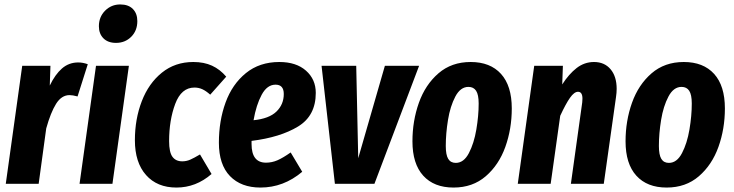

<svg xmlns="http://www.w3.org/2000/svg" viewBox="-20 -827 3303 864"><path d="M375 -538 329 -393Q307 -399 293 -399Q257 -399 232.5 -360Q208 -321 188 -249L154 0H6L80 -531H207L204 -442Q228 -492 259 -519Q290 -546 332 -546Q353 -546 375 -538Z M560 -531 486 0H338L412 -531ZM425 -709Q425 -751 453 -779Q481 -807 521 -807Q558 -807 578 -786.5Q598 -766 598 -732Q598 -689 570.5 -661.5Q543 -634 502 -634Q466 -634 445.5 -654.5Q425 -675 425 -709Z M998 -482 926 -401Q907 -418 890.5 -425.5Q874 -433 855 -433Q796 -433 768.5 -359.5Q741 -286 741 -192Q741 -142 756 -121.5Q771 -101 800 -101Q819 -101 836 -108.5Q853 -116 880 -132L932 -44Q862 17 774 17Q687 17 637 -39.5Q587 -96 587 -196Q587 -291 618 -371.5Q649 -452 708.5 -500Q768 -548 850 -548Q898 -548 934 -531.5Q970 -515 998 -482Z M1401 -409Q1401 -306 1321 -257.5Q1241 -209 1112 -193V-179Q1112 -95 1177 -95Q1204 -95 1229 -106Q1254 -117 1288 -141L1340 -54Q1256 17 1152 17Q1065 17 1015 -34.5Q965 -86 965 -185Q965 -283 995 -365.5Q1025 -448 1086.5 -498Q1148 -548 1237 -548Q1313 -548 1357 -509Q1401 -470 1401 -409ZM1257 -404Q1257 -446 1220 -446Q1182 -446 1157.5 -400.5Q1133 -355 1121 -286Q1191 -293 1224 -325Q1257 -357 1257 -404Z M1866 -531 1665 0H1487L1427 -531H1583L1592 -115L1712 -531Z M1836 -191Q1836 -283 1865 -364.5Q1894 -446 1953 -497Q2012 -548 2098 -548Q2186 -548 2234.5 -494.5Q2283 -441 2283 -339Q2283 -247 2254 -166Q2225 -85 2166 -34Q2107 17 2021 17Q1933 17 1884.5 -36.5Q1836 -90 1836 -191ZM2134 -361Q2134 -401 2122.5 -418.5Q2111 -436 2088 -436Q2052 -436 2029 -392.5Q2006 -349 1996 -287.5Q1986 -226 1986 -170Q1986 -130 1997 -112Q2008 -94 2031 -94Q2067 -94 2090 -138Q2113 -182 2123.5 -244Q2134 -306 2134 -361Z M2755 -427Q2755 -410 2752 -390L2697 0H2549L2600 -366Q2601 -372 2601 -383Q2601 -414 2581 -414Q2564 -414 2545 -387Q2526 -360 2501 -306L2458 0H2310L2384 -531H2513L2510 -447Q2540 -494 2575 -521Q2610 -548 2653 -548Q2700 -548 2727.5 -515.5Q2755 -483 2755 -427Z M2795 -191Q2795 -283 2824 -364.5Q2853 -446 2912 -497Q2971 -548 3057 -548Q3145 -548 3193.5 -494.5Q3242 -441 3242 -339Q3242 -247 3213 -166Q3184 -85 3125 -34Q3066 17 2980 17Q2892 17 2843.5 -36.5Q2795 -90 2795 -191ZM3093 -361Q3093 -401 3081.5 -418.5Q3070 -436 3047 -436Q3011 -436 2988 -392.5Q2965 -349 2955 -287.5Q2945 -226 2945 -170Q2945 -130 2956 -112Q2967 -94 2990 -94Q3026 -94 3049 -138Q3072 -182 3082.5 -244Q3093 -306 3093 -361Z"/></svg>

Font: Fira Sans Extra Condensed
Style: Bold Italic
Weight: 700
Width: 3
Italic angle: -8°
Designer: Carrois Corporate & Edenspiekermann AG
Foundry: Carrois Corporate GbR & Edenspiekermann AG
Version: Version 4.203